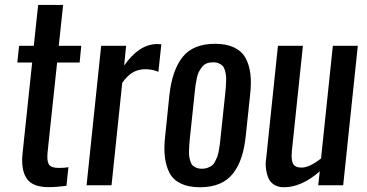

<svg xmlns="http://www.w3.org/2000/svg" viewBox="-20 -768 1522 796"><path d="M181.6 7.8Q116.2 7.8 91.8 -26.4Q72.3 -53.7 71.8 -102.5Q71.8 -115.2 73.2 -128.9L113.3 -508.8H51.8L59.1 -578.1H120.1L138.2 -747.6H241.7L223.6 -578.1H316.9L310.1 -508.8H216.8L177.2 -136.2Q176.3 -126.5 176.3 -118.2Q176.3 -96.2 183.1 -85.9Q192.4 -71.8 223.1 -71.8Q247.1 -71.8 263.7 -74.7L255.4 2.4Q213.4 7.8 181.6 7.8Z M338.9 0 399.4 -578.1H502.9L494.6 -496.1Q557.1 -585.4 631.8 -585.4Q634.3 -585.4 648.9 -584.5L636.7 -470.2Q611.8 -481 582 -481Q554.7 -481 532.2 -468.8Q509.8 -456.5 486.8 -424.8L442.4 0Z M894.5 -198.7 913.6 -378.4Q915.5 -397 916.3 -407.2Q917 -417.5 917.5 -433.8Q918 -450.2 916.5 -459Q915 -467.8 911.6 -479Q908.2 -490.2 902.1 -495.8Q896 -501.5 886.5 -505.6Q877 -509.8 863.8 -509.8Q848.6 -509.8 836.9 -505.1Q825.2 -500.5 817.4 -490.2Q809.6 -480 804.4 -470Q799.3 -460 795.7 -442.4Q792 -424.8 790.3 -412.4Q788.6 -399.9 786.6 -378.4L767.6 -198.7Q765.6 -179.7 764.9 -169.7Q764.2 -159.7 763.7 -143.6Q763.2 -127.4 764.6 -118.7Q766.1 -109.9 769.5 -98.6Q772.9 -87.4 779.1 -81.8Q785.2 -76.2 794.7 -72.3Q804.2 -68.4 817.4 -68.4Q830.6 -68.4 841.1 -72.5Q851.6 -76.7 858.9 -82Q866.2 -87.4 871.8 -98.6Q877.4 -109.9 880.9 -118.4Q884.3 -127 887.2 -143.6Q890.1 -160.2 891.4 -169.9Q892.6 -179.7 894.5 -198.7ZM663.6 -116.7Q661.6 -133.8 661.6 -152.8Q661.6 -177.7 665 -205.6L682.1 -372.1Q693.4 -477.1 737.1 -531.7Q780.8 -586.4 871.6 -586.4Q918.5 -586.4 950.2 -571.3Q981.9 -556.2 997.6 -528.3Q1013.2 -500.5 1018.1 -460.9Q1020.5 -443.4 1020 -423.8Q1020 -399.4 1016.6 -372.1L999 -205.6Q993.7 -154.3 981.2 -116.5Q968.8 -78.6 946.8 -49.8Q924.8 -21 890.4 -6.3Q856 8.3 809.1 8.3Q762.2 8.3 730.7 -6.6Q699.2 -21.5 683.8 -49.3Q668.5 -77.1 663.6 -116.7Z M1157.2 8.3Q1132.8 8.3 1116.5 -2.2Q1100.1 -12.7 1093 -29.3Q1085.9 -45.9 1083 -67.4Q1081.5 -77.1 1081.5 -87.4Q1081.5 -99.1 1083.5 -110.8L1132.3 -578.1H1235.8L1189.9 -140.6Q1189 -130.4 1189 -122.1Q1189 -101.6 1194.8 -89.8Q1203.1 -73.2 1230 -73.2Q1263.7 -73.2 1311 -111.3L1359.9 -578.1H1463.4L1402.8 0H1299.3L1305.7 -57.6Q1230 8.3 1157.2 8.3Z"/></svg>

Font: Oswald
Style: Regular
Weight: 400
Designer: Vernon Adams
Foundry: Vernon Adams
Version: 3.0; ttfautohint (v0.94.23-7a4d-dirty) -l 8 -r 50 -G 200 -x 